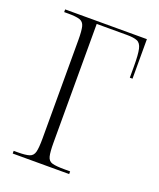

<svg xmlns="http://www.w3.org/2000/svg" viewBox="-107 -604 554 671"><g transform="rotate(20 170.0 -268.0)"><path d="M20 0V-10H35Q64 -10 78 -14.5Q92 -19 96 -35Q100 -51 100 -85V-451Q100 -485 96 -501Q92 -517 78 -521.5Q64 -526 35 -526H20V-536H324V-389H314V-432Q314 -475 309.5 -495Q305 -515 292 -520.5Q279 -526 253 -526H141V-85Q141 -50 145 -34Q149 -18 163.5 -14Q178 -10 209 -10H230V0Z"/></g></svg>

Font: Noto Serif Display ExtraCondensed ExtraLight
Style: Regular
Weight: 200
Width: 2
Designer: Monotype Design Team
Foundry: Monotype Imaging Inc.
Version: Version 2.009